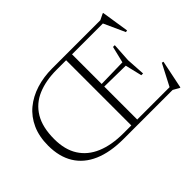

<svg xmlns="http://www.w3.org/2000/svg" viewBox="-135 -995 1310 1310"><g transform="rotate(-45 520.5 -340.0)"><path d="M856 -495 847.5 -358.5 856 -222H839L810 -343L577.5 -346.5V-370.5L810 -375.5L839 -495ZM548.5 -685H605.5V0H548.5ZM446 0Q317 0 228.5 -38.5Q140 -77 94.8 -151Q49.5 -225 49.5 -331.5Q49.5 -419 79.2 -485.2Q109 -551.5 162.5 -595.8Q216 -640 287.5 -662.5Q359 -685 442 -685H906.5L950.5 -706.5H955.5L986.5 -507L973 -504L899 -666.5L933 -657H457.5Q352.5 -657 274.5 -624Q196.5 -591 153.5 -519.8Q110.5 -448.5 110.5 -334Q110.5 -231.5 153.8 -163.8Q197 -96 278 -62Q359 -28 472 -28H942.5L911.5 -16L998.5 -183.5L1011 -180L968.5 25.5H964L919 0Z"/></g></svg>

Font: Newsreader 36pt Light
Style: Regular
Weight: 300
Designer: Hugues Gentile
Foundry: Production Type
Version: Version 1.003